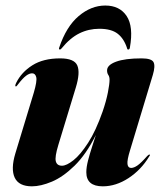

<svg xmlns="http://www.w3.org/2000/svg" viewBox="-20 -664 586 694"><path d="M520 -105.5Q524.5 -105 519 -98Q490 -50 444.5 -20.2Q399 9.5 351.5 9.5Q292 9.5 292 -41.5Q292 -59.5 298.2 -83.8Q304.5 -108 312.5 -132.5Q320.5 -157 326.5 -176Q291 -105.5 249.5 -65Q208 -24.5 167.8 -7.5Q127.5 9.5 95.5 9.5Q48 9.5 33.2 -21.8Q18.5 -53 35.5 -109.5L102 -328.5Q114.5 -371 111 -385Q107.5 -399 96 -399Q86 -399 74.2 -390.2Q62.5 -381.5 45.5 -359.5Q40 -351.5 37.5 -351.5Q32.5 -352 38.5 -364.5Q57.5 -403 97 -428Q136.5 -453 197.5 -453Q248.5 -453 259.5 -427.2Q270.5 -401.5 254 -347.5L191 -140.5Q177.5 -96.5 181.8 -80.8Q186 -65 204 -65Q220.5 -65 245.5 -84.8Q270.5 -104.5 298.5 -147.8Q326.5 -191 351 -261Q364 -299 370 -329.8Q376 -360.5 376 -376Q376 -386.5 371.5 -393Q367 -399.5 367 -409.5Q367 -429 399.5 -441Q432 -453 491.5 -453Q528 -453 535 -439.2Q542 -425.5 532.5 -393.5L450 -120.5Q439 -85 440.8 -71Q442.5 -57 454 -57Q464 -57 477 -66Q490 -75 512 -100Q517.5 -105.5 520 -105.5ZM339 -560Q300.5 -560 267 -543.5Q233.5 -527 202.5 -489Q199.5 -485 196.5 -485Q191.5 -485 194 -492Q219.5 -568 264.5 -606Q309.5 -644 360.5 -644Q412.5 -644 437.8 -606Q463 -568 449.5 -492Q448.5 -485 443.5 -485Q440 -485 439.5 -489Q428.5 -524 405.5 -542Q382.5 -560 339 -560Z"/></svg>

Font: Fraunces 144pt
Style: Bold Italic
Weight: 700
Italic angle: -16°
Version: Version 1.000;[b76b70a41]